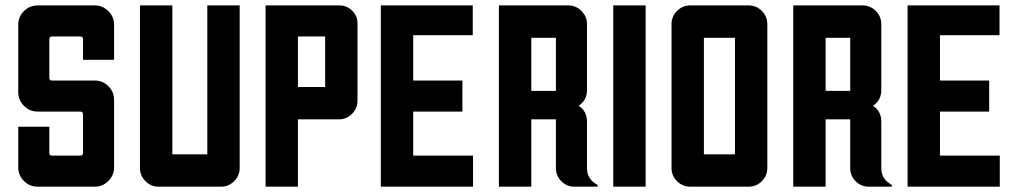

<svg xmlns="http://www.w3.org/2000/svg" viewBox="-20 -704 3839 724"><path d="M48.8 -73.2V-226.1H166V-127.4Q166 -117.2 176.3 -117.2H282.7Q293 -117.2 293 -127.4V-272.9Q293 -283.2 282.7 -283.2H122.1Q91.8 -283.2 70.3 -304.9Q48.8 -326.7 48.8 -356.9V-610.4Q48.8 -640.6 70.3 -662.1Q91.8 -683.6 122.1 -683.6H336.9Q367.2 -683.6 388.7 -662.1Q410.2 -640.6 410.2 -610.4V-478.5H293V-556.2Q293 -566.4 282.7 -566.4H176.3Q166 -566.4 166 -556.2V-410.6Q166 -400.4 176.3 -400.4H336.9Q367.2 -400.4 388.7 -378.9Q410.2 -357.4 410.2 -327.1V-73.2Q410.2 -43 388.7 -21.5Q367.2 0 336.9 0H122.1Q91.8 0 70.3 -21.5Q48.8 -43 48.8 -73.2Z M629.9 -683.6V-122.1H761.7V-683.6H883.8V-70.8Q883.8 -41.5 863 -20.8Q842.3 0 813 0H578.6Q549.3 0 528.6 -20.8Q507.8 -41.5 507.8 -70.8V-683.6Z M1328.1 -615.2V-324.7Q1328.1 -295.4 1307.4 -274.7Q1286.6 -253.9 1257.3 -253.9H1103.5V0H981.4V-683.6H1259.8Q1288.1 -683.6 1308.1 -663.6Q1328.1 -643.6 1328.1 -615.2ZM1103.5 -376H1206.1V-566.4H1103.5Z M1416 0V-683.6H1762.7V-571.3H1538.1V-400.4H1723.6V-283.2H1538.1V-117.2H1763.7V0Z M1983.4 0H1861.3V-683.6H2122.6Q2151.9 -683.6 2172.6 -662.8Q2193.4 -642.1 2193.4 -612.8V-363.8Q2193.4 -326.2 2162.1 -305.2Q2193.4 -284.2 2193.4 -246.6V-70.3Q2193.4 -28.8 2230 -8.8Q2233.9 -6.3 2233.9 -3.9Q2233.9 0 2230 0H2146.5Q2117.2 0 2096.7 -20.5Q2076.2 -41 2076.2 -70.3V-253.9H1983.4ZM1983.4 -361.3H2076.2V-561.5H1983.4Z M2292.5 -683.6H2414.6V0H2292.5Z M2873.5 -612.8V-70.8Q2873.5 -41.5 2852.8 -20.8Q2832 0 2802.7 0H2583Q2553.7 0 2533 -20.8Q2512.2 -41.5 2512.2 -70.8V-612.8Q2512.2 -642.1 2533 -662.8Q2553.7 -683.6 2583 -683.6H2802.7Q2832 -683.6 2852.8 -662.8Q2873.5 -642.1 2873.5 -612.8ZM2634.3 -122.1H2751.5V-561.5H2634.3Z M3093.3 0H2971.2V-683.6H3232.4Q3261.7 -683.6 3282.5 -662.8Q3303.2 -642.1 3303.2 -612.8V-363.8Q3303.2 -326.2 3272 -305.2Q3303.2 -284.2 3303.2 -246.6V-70.3Q3303.2 -28.8 3339.8 -8.8Q3343.8 -6.3 3343.8 -3.9Q3343.8 0 3339.8 0H3256.3Q3227.1 0 3206.5 -20.5Q3186 -41 3186 -70.3V-253.9H3093.3ZM3093.3 -361.3H3186V-561.5H3093.3Z M3402.3 0V-683.6H3749V-571.3H3524.4V-400.4H3710V-283.2H3524.4V-117.2H3750V0Z"/></svg>

Font: California Gothic
Style: Regular
Weight: 400
Version: Version 2.2;